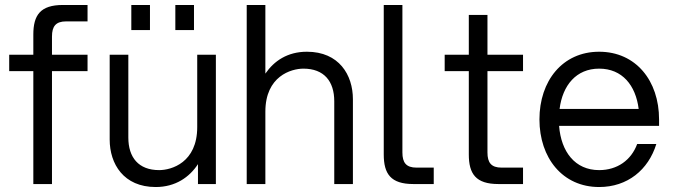

<svg xmlns="http://www.w3.org/2000/svg" viewBox="-20 -740 2708 772"><path d="M114 -601V-520H17V-454H114V0H189V-454H332V-520H189V-593C189 -634 204 -654 246 -654H332V-720H233C142 -720 114 -679 114 -601Z M496 -187V-520H421V-179C421 -81 477 12 606 12C686 12 742 -28 776 -80V0H848V-520H773V-229C773 -86 669 -56 620 -56C537 -56 496 -107 496 -187ZM508 -619H583V-720H508ZM685 -619H760V-720H685Z M972 0H1047V-291C1047 -434 1151 -464 1200 -464C1283 -464 1324 -413 1324 -333V0H1399V-341C1399 -439 1343 -532 1214 -532C1136 -532 1082 -495 1047 -444V-720H972Z M1523 -720V-119C1523 -41 1551 0 1642 0H1724V-66H1655C1613 -66 1598 -86 1598 -127V-720Z M1865 -680V-520H1768V-454H1865V-119C1865 -41 1893 0 1984 0H2083V-66H1997C1955 -66 1940 -86 1940 -127V-454H2083V-520H1940V-680Z M2389 12C2503 12 2587 -57 2619 -161H2542C2518 -96 2462 -56 2389 -56C2292 -56 2236 -130 2228 -234H2630V-260C2630 -415 2537 -532 2389 -532C2242 -532 2149 -415 2149 -260C2149 -105 2242 12 2389 12ZM2230 -302C2242 -397 2297 -464 2389 -464C2482 -464 2536 -397 2548 -302Z"/></svg>

Font: Aspekta 350
Style: Regular
Weight: 350
Designer: Ivo Dolenc
Version: Version 2.000